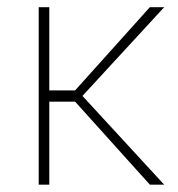

<svg xmlns="http://www.w3.org/2000/svg" viewBox="-20 -503 486 523"><path d="M388.2 -483.4H427.2L204.6 -241.7L427.2 0H388.2L184.6 -226.1H114.3V0H85.4V-483.4H114.3V-256.8H184.6Z"/></svg>

Font: Estedad-FD Thin
Style: Regular
Weight: 100
Designer: Amin Abedi
Version: Version 7.3